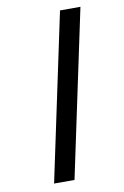

<svg xmlns="http://www.w3.org/2000/svg" viewBox="-86 -811 556 861"><g transform="rotate(-10 192.0 -380.0)"><path d="M89 0 250 -760H343L182 0Z"/></g></svg>

Font: Noto Serif
Style: Bold Italic
Weight: 700
Italic angle: -12°
Designer: Monotype Design Team
Foundry: Monotype Imaging Inc.
Version: Version 2.013